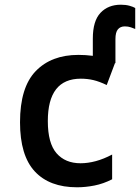

<svg xmlns="http://www.w3.org/2000/svg" viewBox="-20 -785 594 815"><path d="M307 10Q190 10 127.5 -57.5Q65 -125 65 -266Q65 -414 131.5 -483Q198 -552 313 -552Q344 -552 374 -548V-621Q374 -696 406.5 -730.5Q439 -765 493 -765Q514 -765 530 -760.5Q546 -756 554 -751V-662Q547 -665 535.5 -669Q524 -673 510 -673Q491 -673 480.5 -660.5Q470 -648 470 -619V-517H468L433 -424Q402 -439 376.5 -445Q351 -451 323 -451Q183 -451 183 -271Q183 -177 220 -134.5Q257 -92 322 -92Q353 -92 386.5 -101Q420 -110 456 -129V-24Q419 -5 381 2.5Q343 10 307 10Z"/></svg>

Font: Noto Sans Mono Condensed SemiBold
Style: Regular
Weight: 600
Width: 3
Designer: Monotype Design Team
Foundry: Monotype Imaging Inc.
Version: Version 2.014